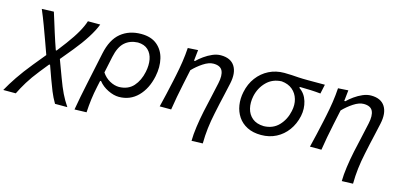

<svg xmlns="http://www.w3.org/2000/svg" viewBox="-117 -905 3098 1496"><g transform="rotate(15 1432.0 -156.5)"><path d="M-52 192Q-22 137.5 19 76.8Q60 16 120.5 -58.5L201.5 -157.5L166 -256.5Q144.5 -316 122 -376.8Q99.5 -437.5 74.5 -496L171 -499.5Q181.5 -467 194.5 -424.8Q207.5 -382.5 220.2 -342.2Q233 -302 242 -275L263.5 -212.5H270L329.5 -290.5Q377.5 -355 406 -405.8Q434.5 -456.5 446.5 -496H546Q527 -445.5 487.5 -383.5Q448 -321.5 394 -255.5L311.5 -155.5L363 -17Q388.5 52.5 411.5 100Q434.5 147.5 465 192H365.5Q340 148.5 321.5 103Q303 57.5 287.5 14L249.5 -92H242L183.5 -19Q134.5 42.5 103 94Q71.5 145.5 49 192Z M523.5 195Q533 140 543.2 87.2Q553.5 34.5 566.5 -26.5L620.5 -282.5Q645 -399.5 711.2 -453.8Q777.5 -508 874.5 -508Q955 -508 1003.2 -468Q1051.5 -428 1067.2 -362.2Q1083 -296.5 1067 -218.5Q1045 -113.5 983 -51.2Q921 11 831 11Q789.5 11 742.5 -12Q695.5 -35 666.5 -72H659L648.5 -23Q636 35 629.5 86Q623 137 620 192ZM813 -64Q886.5 -66 928 -112.8Q969.5 -159.5 984.5 -232Q996 -287 987.5 -333Q979 -379 949.2 -407.2Q919.5 -435.5 866.5 -437Q802.5 -434.5 761 -397.2Q719.5 -360 702 -276.5L674 -144Q699 -106 737.2 -85Q775.5 -64 813 -64Z M1467.5 195Q1468 143.5 1477 79.5Q1486 15.5 1500 -51Q1513 -111 1527 -172Q1541 -233 1553.5 -292.5Q1568 -359 1551 -394.5Q1534 -430 1478 -430Q1441 -430 1396.5 -400.8Q1352 -371.5 1316 -334L1291 -216Q1278.5 -156.5 1269 -105.8Q1259.5 -55 1251 0H1158.5Q1172 -55.5 1184 -106.8Q1196 -158 1209 -219L1219.5 -269Q1231 -323.5 1239.8 -381.2Q1248.5 -439 1252 -496L1334 -501L1324.5 -413H1333Q1354.5 -434.5 1385.2 -456.5Q1416 -478.5 1450 -493.2Q1484 -508 1516.5 -508Q1596.5 -508 1629.5 -456Q1662.5 -404 1643 -314.5Q1632 -262 1621.8 -219Q1611.5 -176 1604 -141L1586.5 -58.5Q1572.5 6.5 1565.2 67.8Q1558 129 1557.5 192Z M1978 11Q1912 11 1865.2 -13Q1818.5 -37 1791.2 -77.8Q1764 -118.5 1756 -169.8Q1748 -221 1759.5 -276Q1773.5 -345 1812 -396.2Q1850.5 -447.5 1906.2 -475.5Q1962 -503.5 2029 -503.5Q2062.5 -503.5 2088.5 -501.8Q2114.5 -500 2145.5 -498Q2176.5 -496 2225.5 -496H2358L2342 -421Q2303 -425 2261.5 -426.8Q2220 -428.5 2174 -429L2172.5 -421Q2219.5 -389.5 2237 -331.5Q2254.5 -273.5 2241.5 -212Q2227 -145.5 2190.2 -95.2Q2153.5 -45 2099.2 -17Q2045 11 1978 11ZM1981 -61Q2055 -63 2101.2 -111.5Q2147.5 -160 2162.5 -231.5Q2174 -283.5 2161.2 -327.8Q2148.5 -372 2114.5 -400.8Q2080.5 -429.5 2027 -434.5Q1954 -432 1905.8 -383.8Q1857.5 -335.5 1842.5 -265.5Q1831.5 -212 1842.5 -166Q1853.5 -120 1888 -91.2Q1922.5 -62.5 1981 -61Z M2679.5 195Q2680 143.5 2689 79.5Q2698 15.5 2712 -51Q2725 -111 2739 -172Q2753 -233 2765.5 -292.5Q2780 -359 2763 -394.5Q2746 -430 2690 -430Q2653 -430 2608.5 -400.8Q2564 -371.5 2528 -334L2503 -216Q2490.5 -156.5 2481 -105.8Q2471.5 -55 2463 0H2370.5Q2384 -55.5 2396 -106.8Q2408 -158 2421 -219L2431.5 -269Q2443 -323.5 2451.8 -381.2Q2460.5 -439 2464 -496L2546 -501L2536.5 -413H2545Q2566.5 -434.5 2597.2 -456.5Q2628 -478.5 2662 -493.2Q2696 -508 2728.5 -508Q2808.5 -508 2841.5 -456Q2874.5 -404 2855 -314.5Q2844 -262 2833.8 -219Q2823.5 -176 2816 -141L2798.5 -58.5Q2784.5 6.5 2777.2 67.8Q2770 129 2769.5 192Z"/></g></svg>

Font: Commissioner Flair
Style: Italic
Weight: 400
Italic angle: -12°
Designer: Kostas Bartsokas
Foundry: Kostas Bartsokas
Version: Version 1.000; ttfautohint (v1.8.3)